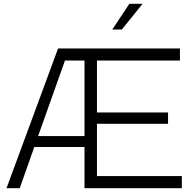

<svg xmlns="http://www.w3.org/2000/svg" viewBox="-20 -982 997 1002"><path d="M486 -63H929V0H421V-215H159L83 0H14L283 -729H919V-666H486V-395H857V-336H486ZM179 -272H421V-666H319ZM566 -828 655 -962H724L616 -828Z"/></svg>

Font: BDO Grotesk Light
Style: Regular
Weight: 300
Designer: Deni Anggara
Foundry: Lokal Container
Version: Version 2.000